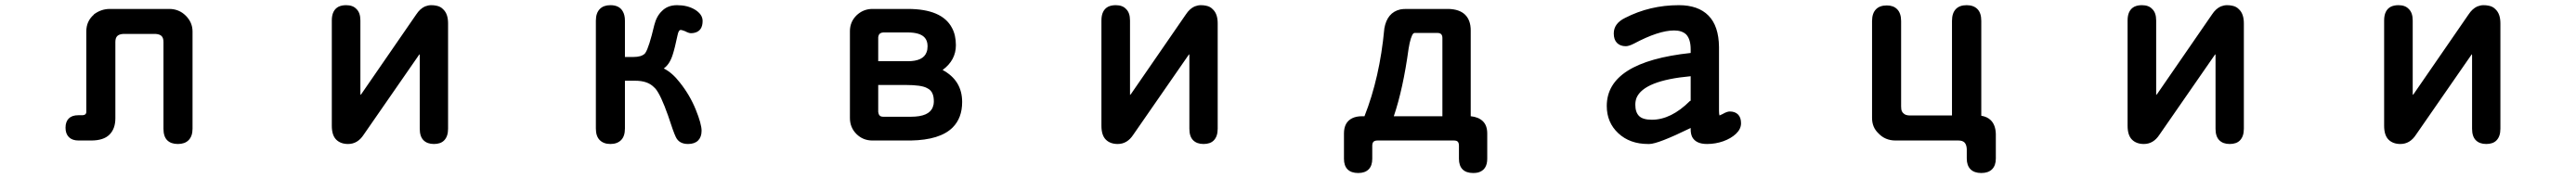

<svg xmlns="http://www.w3.org/2000/svg" viewBox="-20 -530 10040 695"><path d="M429.7 -68.4Q429.7 -27.3 406.7 -4.4Q383.8 18.6 335 18.6H286.1Q261.7 18.6 248.5 5.4Q235.4 -7.8 235.4 -31.2Q235.4 -54.7 248 -67.4Q260.7 -80.1 285.2 -80.1H301.8Q313.5 -81.1 315.4 -87.9Q316.4 -89.8 316.4 -92.8V-407.2Q316.4 -447.3 345.7 -472.7Q345.7 -472.7 345.7 -473.6Q374 -495.1 408.2 -495.1H639.6Q677.7 -495.1 704.1 -468.8Q730.5 -442.4 730.5 -407.2V-27.3Q730.5 2 714.8 17.6Q700.2 32.2 673.3 32.2Q646.5 32.2 631.8 17.6Q617.2 2.9 617.2 -27.3V-366.2Q617.2 -381.8 609.9 -389.2Q602.5 -396.5 586.9 -397.5H460Q444.3 -396.5 437 -389.2Q429.7 -381.8 429.7 -366.2Z M1636.7 -504.9Q1649.4 -509.8 1660.6 -509.8Q1671.9 -509.8 1680.7 -507.8Q1697.3 -504.9 1708 -493.2Q1726.6 -475.6 1726.6 -438.5V-27.3Q1726.6 2.9 1710.9 18.6Q1697.3 32.2 1671.4 32.2Q1645.5 32.2 1630.9 17.6Q1616.2 2.9 1616.2 -27.3V-312.5Q1616.2 -316.4 1615.2 -318.4Q1615.2 -318.4 1397.5 -3.9Q1374 32.2 1336.9 32.2Q1307.6 32.2 1290.5 15.1Q1273.4 -2 1273.4 -39.1V-450.2Q1273.4 -490.2 1299.8 -503.9Q1312.5 -509.8 1329.1 -509.8Q1355.5 -509.8 1369.1 -495.1Q1384.8 -480.5 1384.8 -450.2V-164.1V-159.2Q1385.7 -160.2 1388.7 -163.1L1602.5 -473.6Q1617.2 -496.1 1636.7 -504.9Z M2416 -307.6H2450.2Q2479.5 -307.6 2493.2 -320.3L2496.1 -324.2Q2509.8 -344.7 2530.3 -431.6Q2539.1 -466.8 2559.6 -486.3Q2582 -509.8 2619.1 -509.8Q2659.2 -509.8 2687.5 -493.2Q2718.8 -474.6 2718.8 -448.2Q2718.8 -410.2 2688.5 -402.3Q2681.6 -400.4 2673.3 -400.4Q2665 -400.4 2650.4 -408.2Q2637.7 -413.1 2633.8 -413.1Q2625 -413.1 2621.1 -392.6Q2610.4 -341.8 2602.5 -317.4Q2590.8 -279.3 2567.4 -262.7Q2600.6 -246.1 2629.9 -208Q2668.9 -159.2 2691.9 -102.5Q2714.8 -45.9 2714.8 -19.5Q2714.8 4.9 2701.2 18.6Q2687.5 32.2 2662.1 32.2Q2627 32.2 2614.3 4.9Q2605.5 -12.7 2584 -79.1Q2555.7 -159.2 2535.2 -183.6Q2530.3 -188.5 2528.3 -190.4Q2503.9 -214.8 2456.1 -214.8H2416V-28.3Q2416 2 2400.9 17.1Q2385.7 32.2 2359.4 32.2Q2333 32.2 2317.9 17.1Q2302.7 2 2302.7 -28.3V-449.2Q2302.7 -479.5 2318.4 -495.1Q2333 -509.8 2359.4 -509.8Q2393.6 -509.8 2407.2 -486.3Q2416 -471.7 2416 -449.2Z M3654.3 -256.8Q3730.5 -215.8 3730.5 -131.8Q3730.5 -69.3 3693.4 -32.2Q3644.5 16.6 3530.3 18.6H3380.9Q3343.8 18.6 3318.4 -6.8Q3293 -32.2 3293 -69.3V-408.2Q3293 -444.3 3318.4 -469.7Q3344.7 -495.1 3380.9 -495.1H3518.6Q3651.4 -495.1 3690.4 -421.9Q3706.1 -393.6 3706.1 -353.5Q3706.1 -294.9 3654.3 -256.8ZM3595.7 -349.6Q3595.7 -372.1 3583 -384.8Q3564.5 -403.3 3518.6 -403.3H3422.9Q3407.2 -402.3 3404.3 -389.6Q3403.3 -386.7 3403.3 -384.8V-291H3518.6Q3579.1 -291 3591.8 -326.2Q3595.7 -335.9 3595.7 -349.6ZM3531.2 -74.2Q3602.5 -74.2 3616.2 -112.3Q3620.1 -122.1 3620.1 -132.3Q3620.1 -142.6 3619.1 -148.9Q3618.2 -155.3 3616.2 -161.1Q3610.4 -178.7 3592.8 -186.5Q3571.3 -198.2 3510.7 -198.2H3403.3V-92.8Q3404.3 -84 3408.7 -79.1Q3413.1 -74.2 3422.9 -74.2Z M4636.7 -504.9Q4649.4 -509.8 4660.6 -509.8Q4671.9 -509.8 4680.7 -507.8Q4697.3 -504.9 4708 -493.2Q4726.6 -475.6 4726.6 -438.5V-27.3Q4726.6 2.9 4710.9 18.6Q4697.3 32.2 4671.4 32.2Q4645.5 32.2 4630.9 17.6Q4616.2 2.9 4616.2 -27.3V-312.5Q4616.2 -316.4 4615.2 -318.4Q4615.2 -318.4 4397.5 -3.9Q4374 32.2 4336.9 32.2Q4307.6 32.2 4290.5 15.1Q4273.4 -2 4273.4 -39.1V-450.2Q4273.4 -490.2 4299.8 -503.9Q4312.5 -509.8 4329.1 -509.8Q4355.5 -509.8 4369.1 -495.1Q4384.8 -480.5 4384.8 -450.2V-164.1V-159.2Q4385.7 -160.2 4388.7 -163.1L4602.5 -473.6Q4617.2 -496.1 4636.7 -504.9Z M5461.9 -495.1H5626Q5668.9 -494.1 5690.9 -472.7Q5712.9 -451.2 5712.9 -411.1V-76.2Q5743.2 -73.2 5760.3 -56.6Q5777.3 -40 5777.3 -8.8Q5777.3 -6.8 5777.3 -4.9V89.8Q5777.3 133.8 5741.2 143.6Q5732.4 145.5 5722.7 145.5Q5695.3 145.5 5681.2 131.3Q5667 117.2 5667 89.8V39.1Q5667 28.3 5662.6 23.4Q5658.2 18.6 5647.5 18.6H5349.6Q5338.9 18.6 5334 23.4Q5329.1 28.3 5329.1 39.1V89.8Q5329.1 117.2 5314.9 131.3Q5300.8 145.5 5274.4 145.5Q5247.1 145.5 5232.9 131.3Q5218.8 117.2 5218.8 89.8V-4.9Q5218.8 -6.8 5218.8 -8.8Q5218.8 -52.7 5251 -68.4Q5266.6 -76.2 5290 -76.2H5298.8Q5358.4 -227.5 5376 -417Q5376 -417 5376 -418Q5386.7 -481.4 5438.5 -493.2Q5449.2 -495.1 5461.9 -495.1ZM5602.5 -76.2V-381.8Q5602.5 -391.6 5597.7 -396.5Q5592.8 -401.4 5583 -401.4H5493.2L5489.3 -399.4Q5484.4 -394.5 5479.5 -379.4Q5474.6 -364.3 5470.7 -339.8Q5449.2 -182.6 5413.1 -76.2Z M6404.3 32.2Q6333 32.2 6288.1 -9.8Q6243.2 -51.8 6243.2 -116.2Q6243.2 -288.1 6570.3 -323.2V-336.9Q6570.3 -377 6552.7 -395.5Q6536.1 -411.1 6505.9 -411.1Q6445.3 -411.1 6348.6 -359.4Q6329.1 -349.6 6317.4 -349.6Q6295.9 -349.6 6283.2 -362.3Q6270.5 -375 6270.5 -399.4Q6270.5 -438.5 6314.5 -460Q6411.1 -509.8 6524.4 -509.8Q6599.6 -509.8 6639.6 -469.2Q6679.7 -428.7 6680.7 -346.7V-96.7Q6680.7 -85.9 6682.6 -79.1Q6687.5 -81.1 6695.3 -85Q6711.9 -94.7 6722.7 -94.7Q6743.2 -94.7 6754.9 -83Q6766.6 -71.3 6766.6 -48.8Q6766.6 -26.4 6747.1 -7.8Q6727.5 10.7 6697.3 21.5Q6667 32.2 6633.8 32.2Q6590.8 32.2 6576.2 4.9Q6570.3 -7.8 6570.3 -24.4V-30.3Q6442.4 32.2 6409.2 32.2Q6406.2 32.2 6404.3 32.2ZM6354.5 -121.1Q6354.5 -91.8 6369.1 -77.1Q6383.8 -62.5 6418.9 -62.5Q6494.1 -62.5 6567.4 -135.7Q6569.3 -136.7 6570.3 -136.7V-232.4Q6388.7 -215.8 6359.4 -148.4Q6354.5 -135.7 6354.5 -121.1Z M7703.1 -448.2V-78.1Q7726.6 -74.2 7740.2 -60.5Q7758.8 -42 7759.8 -6.8V88.9Q7759.8 116.2 7745.1 130.9Q7730.5 145.5 7703.1 145.5Q7675.8 145.5 7661.1 130.9Q7646.5 116.2 7646.5 88.9V51.8Q7645.5 34.2 7637.7 26.4Q7629.9 18.6 7614.3 18.6H7369.1Q7328.1 18.6 7301.8 -9.8Q7277.3 -33.2 7277.3 -69.3V-447.3Q7277.3 -478.5 7293 -494.1Q7307.6 -508.8 7335 -508.8Q7360.4 -508.8 7375 -494.1Q7390.6 -478.5 7390.6 -447.3V-114.3Q7390.6 -101.6 7393.6 -95.7Q7396.5 -89.8 7399.4 -87.9Q7407.2 -79.1 7425.8 -79.1H7588.9V-448.2Q7588.9 -479.5 7604.5 -495.1Q7619.1 -509.8 7646 -509.8Q7672.9 -509.8 7688 -494.6Q7703.1 -479.5 7703.1 -448.2Z M8636.7 -504.9Q8649.4 -509.8 8660.6 -509.8Q8671.9 -509.8 8680.7 -507.8Q8697.3 -504.9 8708 -493.2Q8726.6 -475.6 8726.6 -438.5V-27.3Q8726.6 2.9 8710.9 18.6Q8697.3 32.2 8671.4 32.2Q8645.5 32.2 8630.9 17.6Q8616.2 2.9 8616.2 -27.3V-312.5Q8616.2 -316.4 8615.2 -318.4Q8615.2 -318.4 8397.5 -3.9Q8374 32.2 8336.9 32.2Q8307.6 32.2 8290.5 15.1Q8273.4 -2 8273.4 -39.1V-450.2Q8273.4 -490.2 8299.8 -503.9Q8312.5 -509.8 8329.1 -509.8Q8355.5 -509.8 8369.1 -495.1Q8384.8 -480.5 8384.8 -450.2V-164.1V-159.2Q8385.7 -160.2 8388.7 -163.1L8602.5 -473.6Q8617.2 -496.1 8636.7 -504.9Z M9636.7 -504.9Q9649.4 -509.8 9660.6 -509.8Q9671.9 -509.8 9680.7 -507.8Q9697.3 -504.9 9708 -493.2Q9726.6 -475.6 9726.6 -438.5V-27.3Q9726.6 2.9 9710.9 18.6Q9697.3 32.2 9671.4 32.2Q9645.5 32.2 9630.9 17.6Q9616.2 2.9 9616.2 -27.3V-312.5Q9616.2 -316.4 9615.2 -318.4Q9615.2 -318.4 9397.5 -3.9Q9374 32.2 9336.9 32.2Q9307.6 32.2 9290.5 15.1Q9273.4 -2 9273.4 -39.1V-450.2Q9273.4 -490.2 9299.8 -503.9Q9312.5 -509.8 9329.1 -509.8Q9355.5 -509.8 9369.1 -495.1Q9384.8 -480.5 9384.8 -450.2V-164.1V-159.2Q9385.7 -160.2 9388.7 -163.1L9602.5 -473.6Q9617.2 -496.1 9636.7 -504.9Z"/></svg>

Font: FakePearl
Style: SemiBold
Weight: 400
Version: Version 1.2